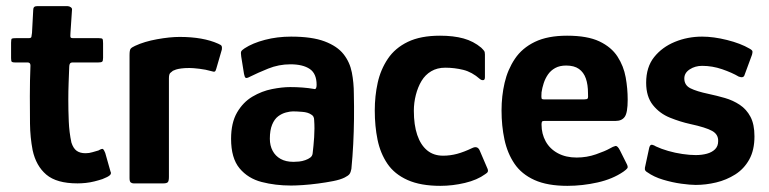

<svg xmlns="http://www.w3.org/2000/svg" viewBox="-20 -596 2499 624"><path d="M232 0Q164 0 130.5 -28.5Q97 -57 86 -108Q78 -150 77.5 -194Q77 -238 77 -283Q77 -312 77.5 -334Q78 -356 79 -383Q79 -393 70 -393H29Q21 -393 18.5 -395Q16 -397 16 -407V-457Q16 -469 18.5 -470.5Q21 -472 32 -472H73Q81 -472 82 -476Q83 -480 84 -489L88 -564Q88 -576 100 -576H200Q205 -576 210 -572.5Q215 -569 214 -564L209 -489Q208 -477 209.5 -474.5Q211 -472 217 -472H301Q311 -472 313 -469.5Q315 -467 315 -455V-408Q315 -398 312 -395.5Q309 -393 299 -393H216Q210 -393 207.5 -389.5Q205 -386 205 -379Q204 -353 203 -326.5Q202 -300 202 -272Q202 -237 203.5 -201.5Q205 -166 212 -133Q218 -114 229 -106Q240 -98 258 -98Q270 -98 281 -101.5Q292 -105 300 -107Q312 -114 315 -111.5Q318 -109 322 -99L339 -39Q343 -32 337 -26.5Q331 -21 313 -14Q301 -10 287 -6.5Q273 -3 259 -1.5Q245 0 232 0Z M564 -476Q640 -476 689 -454Q699 -450 700.5 -446Q702 -442 701 -435L683 -373Q681 -365 678 -363.5Q675 -362 666 -365Q649 -370 628 -372.5Q607 -375 596 -375Q580 -375 569 -373.5Q558 -372 552 -370Q546 -368 542 -366Q538 -363 533.5 -359Q529 -355 529 -341V-21Q529 -7 525 -3.5Q521 0 511 0H414Q409 0 405 -3Q401 -6 401 -17V-417Q401 -433 404.5 -437.5Q408 -442 419 -447Q449 -461 490.5 -468.5Q532 -476 564 -476Z M926 7Q875 7 830.5 -4.5Q786 -16 758.5 -49Q731 -82 731 -145Q731 -197 750.5 -230.5Q770 -264 800.5 -282Q831 -300 864 -306.5Q897 -313 923 -313Q944 -313 963.5 -311.5Q983 -310 1000 -307Q1009 -304 1009 -320Q1009 -357 986.5 -372Q964 -387 924 -387Q886 -387 851.5 -373Q817 -359 793 -347Q782 -341 778.5 -343Q775 -345 773 -356L764 -412Q762 -425 764 -429Q766 -433 775 -439Q801 -456 841 -466.5Q881 -477 926 -477Q994 -477 1035 -461.5Q1076 -446 1096.5 -420Q1117 -394 1123.5 -360.5Q1130 -327 1130 -291Q1131 -249 1130.5 -208.5Q1130 -168 1128 -128Q1126 -88 1122 -47Q1120 -36 1116 -30.5Q1112 -25 1100 -19Q1086 -12 1063 -7.5Q1040 -3 1013.5 0.5Q987 4 964 5.5Q941 7 926 7ZM934 -70Q942 -70 952 -71Q962 -72 972 -75.5Q982 -79 988.5 -84Q995 -89 996 -97Q999 -121 1001 -150Q1003 -179 1001 -206Q1001 -219 991 -224Q981 -231 962.5 -232.5Q944 -234 932 -234Q923 -234 909.5 -230.5Q896 -227 884 -218Q872 -209 864.5 -191Q857 -173 857 -145Q857 -123 866 -106Q875 -89 892 -79.5Q909 -70 934 -70Z M1411 8Q1347 8 1304.5 -11Q1262 -30 1239 -64Q1216 -98 1207 -142Q1198 -186 1198 -237Q1198 -284 1207.5 -327Q1217 -370 1240.5 -405Q1264 -440 1305.5 -460Q1347 -480 1410 -480Q1454 -480 1486.5 -471Q1519 -462 1544 -441Q1551 -434 1553.5 -430.5Q1556 -427 1556 -419V-345Q1556 -336 1550.5 -335.5Q1545 -335 1540 -339Q1514 -362 1485.5 -369Q1457 -376 1427 -376Q1401 -376 1381.5 -364.5Q1362 -353 1350 -333Q1338 -313 1331.5 -287.5Q1325 -262 1325 -236Q1325 -190 1336 -157.5Q1347 -125 1368 -107.5Q1389 -90 1420 -90Q1443 -90 1465.5 -96Q1488 -102 1515 -115Q1532 -123 1539 -107L1563 -51Q1567 -43 1565.5 -38.5Q1564 -34 1557 -30Q1531 -11 1491 -1.5Q1451 8 1411 8Z M1610 -237Q1610 -284 1620 -327Q1630 -370 1653.5 -405Q1677 -440 1718.5 -460Q1760 -480 1823 -480Q1889 -480 1928 -461.5Q1967 -443 1987 -412Q2007 -381 2013.5 -344.5Q2020 -308 2020 -272Q2020 -230 2010.5 -216.5Q2001 -203 1981 -203H1749Q1743 -203 1741.5 -200.5Q1740 -198 1740 -191Q1740 -161 1753.5 -136.5Q1767 -112 1793 -98Q1819 -84 1854 -84Q1887 -84 1917 -94.5Q1947 -105 1961 -113Q1973 -120 1980 -121.5Q1987 -123 1995 -107L2016 -65Q2022 -54 2019 -49.5Q2016 -45 2006 -38Q1971 -14 1922 -3Q1873 8 1824 8Q1759 8 1717 -11Q1675 -30 1652 -64Q1629 -98 1619.5 -142.5Q1610 -187 1610 -237ZM1891 -293Q1891 -321 1884 -341Q1877 -361 1861.5 -372Q1846 -383 1820 -383Q1799 -383 1784.5 -375Q1770 -367 1761 -354Q1752 -341 1747 -325.5Q1742 -310 1740 -296Q1739 -280 1740 -276.5Q1741 -273 1748 -273H1879Q1888 -273 1890 -276Q1892 -279 1891 -293Z M2090 -116Q2093 -127 2099.5 -125.5Q2106 -124 2112 -120Q2129 -112 2151.5 -105.5Q2174 -99 2198 -95.5Q2222 -92 2241 -92Q2261 -92 2277.5 -96.5Q2294 -101 2304 -111Q2314 -121 2314 -137Q2315 -159 2294.5 -170.5Q2274 -182 2223 -193Q2191 -200 2157.5 -213.5Q2124 -227 2102 -254.5Q2080 -282 2080 -327Q2080 -378 2106 -410.5Q2132 -443 2173.5 -460Q2215 -477 2262 -477Q2299 -477 2343 -466Q2387 -455 2416 -438Q2425 -433 2425.5 -429Q2426 -425 2424 -418L2400 -353Q2397 -341 2381 -347Q2359 -360 2327 -371Q2295 -382 2262 -382Q2239 -382 2221.5 -370.5Q2204 -359 2204 -341Q2204 -319 2224 -309Q2244 -299 2282 -291Q2310 -285 2336 -277.5Q2362 -270 2384 -255.5Q2406 -241 2419 -216.5Q2432 -192 2432 -153Q2432 -108 2415 -77.5Q2398 -47 2369.5 -29Q2341 -11 2307.5 -3Q2274 5 2241 5Q2223 5 2194 1Q2165 -3 2135 -12Q2105 -21 2084 -36Q2080 -38 2077.5 -41.5Q2075 -45 2076 -51Z"/></svg>

Font: Glory Thin
Style: Bold
Weight: 700
Version: Version 1.011